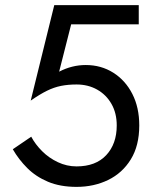

<svg xmlns="http://www.w3.org/2000/svg" viewBox="-20 -720 604 750"><path d="M524 -230Q524 -300 497 -353Q470 -406 422.5 -436Q375 -466 315 -466Q261 -466 211 -440L258 -625H522V-700H192L100 -327Q136 -352 163.5 -365.5Q191 -379 218.5 -384.5Q246 -390 279 -390Q324 -390 359.5 -370Q395 -350 415.5 -314Q436 -278 436 -230Q436 -158 395 -114Q354 -70 279 -70Q241 -70 206 -86.5Q171 -103 144.5 -129.5Q118 -156 102 -186L30 -137Q53 -97 86.5 -63.5Q120 -30 167.5 -10Q215 10 279 10Q347 10 402.5 -17Q458 -44 491 -97.5Q524 -151 524 -230Z"/></svg>

Font: Jost-400-Book
Style: Regular
Weight: 400
Version: Version 3.200; ttfautohint (v0.97) -l 8 -r 50 -G 200 -x 14 -